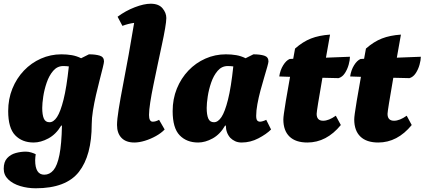

<svg xmlns="http://www.w3.org/2000/svg" viewBox="-30 -754 2282 1032"><path d="M162 258Q118 258 78.5 246Q39 234 14.5 210.5Q-10 187 -10 153Q-10 116 8.5 96Q27 76 54.5 68.5Q82 61 109 61Q124 61 139.5 66Q155 71 162 75Q161 82 160 90.5Q159 99 159 107Q159 185 208 185Q237 185 257.5 160.5Q278 136 289.5 78.5Q301 21 303 -79H299Q271 -32 230 -10Q189 12 151 12Q89 12 51.5 -27Q14 -66 14 -157Q14 -222 36.5 -277.5Q59 -333 98.5 -374.5Q138 -416 190 -439Q242 -462 300 -462Q330 -462 356 -457.5Q382 -453 406 -441L448 -462Q483 -462 506 -455Q529 -448 529 -424Q529 -417 522.5 -390.5Q516 -364 506 -325.5Q496 -287 486 -243.5Q476 -200 469.5 -159Q463 -118 463 -87Q463 82 394 170Q325 258 162 258ZM197 -174Q197 -137 205.5 -117Q214 -97 236 -97Q258 -97 276.5 -125Q295 -153 311.5 -218.5Q328 -284 340 -397Q326 -399 310 -399Q278 -399 256 -373.5Q234 -348 221 -310Q208 -272 202.5 -235Q197 -198 197 -174Z M692 12Q647 12 623 -13Q599 -38 599 -82Q599 -111 608 -167.5Q617 -224 631.5 -299Q646 -374 661.5 -459.5Q677 -545 691 -631Q660 -627 628 -615L602 -664Q645 -696 694.5 -715Q744 -734 780 -734Q823 -734 843.5 -709.5Q864 -685 864 -657Q864 -640 857.5 -601.5Q851 -563 840 -512.5Q829 -462 817.5 -407Q806 -352 795 -299Q784 -246 777.5 -203.5Q771 -161 771 -136Q771 -100 791 -100Q807 -100 825 -110L855 -58Q837 -39 808.5 -23Q780 -7 749 2.5Q718 12 692 12Z M1035 12Q973 12 935.5 -27Q898 -66 898 -157Q898 -222 920.5 -277.5Q943 -333 982.5 -374.5Q1022 -416 1074 -439Q1126 -462 1184 -462Q1214 -462 1240 -457.5Q1266 -453 1290 -441L1332 -462Q1367 -462 1390 -455Q1413 -448 1413 -424Q1413 -418 1406.5 -394.5Q1400 -371 1390 -338Q1380 -305 1370 -267.5Q1360 -230 1353.5 -194.5Q1347 -159 1347 -132Q1347 -113 1352.5 -106.5Q1358 -100 1368 -100Q1373 -100 1382 -102.5Q1391 -105 1401 -110L1427 -58Q1402 -33 1359 -10.5Q1316 12 1269 12Q1249 12 1234 5Q1219 -2 1208 -13Q1184 -40 1184 -79H1180Q1153 -32 1113 -10Q1073 12 1035 12ZM1081 -174Q1081 -137 1089.5 -117Q1098 -97 1120 -97Q1142 -97 1160.5 -125Q1179 -153 1195.5 -218.5Q1212 -284 1224 -397Q1210 -399 1194 -399Q1162 -399 1140 -373.5Q1118 -348 1105 -310Q1092 -272 1086.5 -235Q1081 -198 1081 -174Z M1622 12Q1559 12 1526 -20Q1493 -52 1493 -112Q1493 -122 1496 -144Q1499 -166 1506.5 -212Q1514 -258 1529 -341L1471 -343Q1476 -377 1492 -403Q1508 -429 1527 -437L1546 -438Q1551 -463 1556 -493Q1598 -530 1641.5 -547Q1685 -564 1744 -568Q1732 -501 1722 -444L1851 -449Q1851 -431 1844 -406Q1837 -381 1823.5 -360.5Q1810 -340 1790 -334L1703 -336Q1672 -158 1672 -142Q1672 -105 1707 -105Q1737 -105 1775 -132L1802 -82Q1725 12 1622 12Z M2003 12Q1940 12 1907 -20Q1874 -52 1874 -112Q1874 -122 1877 -144Q1880 -166 1887.5 -212Q1895 -258 1910 -341L1852 -343Q1857 -377 1873 -403Q1889 -429 1908 -437L1927 -438Q1932 -463 1937 -493Q1979 -530 2022.5 -547Q2066 -564 2125 -568Q2113 -501 2103 -444L2232 -449Q2232 -431 2225 -406Q2218 -381 2204.5 -360.5Q2191 -340 2171 -334L2084 -336Q2053 -158 2053 -142Q2053 -105 2088 -105Q2118 -105 2156 -132L2183 -82Q2106 12 2003 12Z"/></svg>

Font: Petrona Black
Style: Italic
Weight: 900
Italic angle: -9°
Designer: Ringo R. Seeber
Foundry: Ringo R. Seeber
Version: Version 2.001; ttfautohint (v1.8.3)